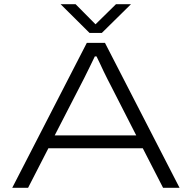

<svg xmlns="http://www.w3.org/2000/svg" viewBox="-20 -889 908 909"><path d="M38 0 391 -686H477L830 0H752L656 -187H209L113 0ZM239 -248H625L505 -483Q498 -496 489 -514Q480 -532 470.5 -551.5Q461 -571 452.5 -590Q444 -609 437 -622H429Q418 -599 404.5 -571.5Q391 -544 379 -520Q367 -496 360 -483ZM267 -869H338L447 -759H417L529 -869H600L462 -733H404Z"/></svg>

Font: Archivo Expanded ExtraLight
Style: Regular
Weight: 250
Width: 7
Designer: Hector Gatti
Foundry: Omnibus-Type
Version: Version 2.001